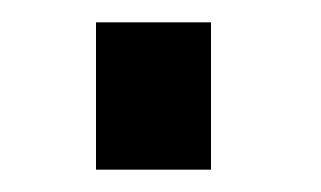

<svg xmlns="http://www.w3.org/2000/svg" viewBox="-20 -152 288 172"><path d="M66 0H169V-132H66Z"/></svg>

Font: TitilliumText22L
Style: 600 wt
Weight: 600
Designer: Campivisivi
Foundry: Campivisivi
Version: 1.000